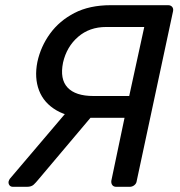

<svg xmlns="http://www.w3.org/2000/svg" viewBox="-20 -720 692 740"><path d="M428 0Q418 0 413 -6.5Q408 -13 409 -23L460 -266H324Q247 -266 198 -294.5Q149 -323 130.5 -371.5Q112 -420 124 -481Q137 -541 173 -590.5Q209 -640 267 -670Q325 -700 407 -700H628Q638 -700 643.5 -693.5Q649 -687 647 -677L507 -23Q506 -13 498 -6.5Q490 0 480 0ZM30 0Q21 0 16.5 -6Q12 -12 13 -20Q15 -27 18 -31L256 -311L354 -296L127 -27Q119 -17 110 -8.5Q101 0 84 0ZM340 -350H478L536 -616H389Q325 -616 281 -578Q237 -540 223 -479Q210 -415 240.5 -382.5Q271 -350 340 -350Z"/></svg>

Font: Rubik
Style: Italic
Weight: 400
Italic angle: -12°
Designer: Hubert and Fischer
Foundry: Hubert and Fischer
Version: Version 2.300;gftools[0.9.30]